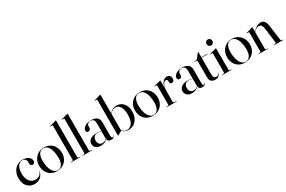

<svg xmlns="http://www.w3.org/2000/svg" viewBox="122 -1967 4772 3209"><g transform="rotate(-30 2508.0 -363.0)"><path d="M387.5 -334Q387.5 -313 375.5 -300Q363.5 -287 343.5 -287Q323 -287 310.5 -300.2Q298 -313.5 298 -338V-367.5Q298 -399.5 278 -418.8Q258 -438 223.5 -438Q169.5 -438 137.5 -387.2Q105.5 -336.5 105.5 -253Q105.5 -153 148.8 -100.2Q192 -47.5 256.5 -47.5Q302.5 -47.5 336.2 -70.2Q370 -93 383.5 -140.5Q384 -143.5 386.5 -143.5Q389 -143 388 -139.5Q372.5 -67.5 325.8 -29.2Q279 9 212 9Q158 9 114.8 -16Q71.5 -41 46.2 -89.8Q21 -138.5 21 -210Q21 -275.5 47.5 -328.8Q74 -382 121.5 -413.5Q169 -445 231.5 -445Q306 -445 346.8 -412.8Q387.5 -380.5 387.5 -334Z M646 -444Q709 -444 758.2 -415Q807.5 -386 835.8 -334.2Q864 -282.5 864 -215.5Q864 -148.5 835.2 -97.8Q806.5 -47 756 -18.5Q705.5 10 641 10Q578 10 529.2 -18.5Q480.5 -47 452.8 -97.8Q425 -148.5 425 -215.5Q425 -282.5 453 -334Q481 -385.5 530.8 -414.8Q580.5 -444 646 -444ZM669 2.5Q724.5 -2.5 752.8 -62Q781 -121.5 770 -229Q759 -337.5 719.2 -389.8Q679.5 -442 620 -437Q561 -432 534.5 -371.2Q508 -310.5 519 -205Q530.5 -100 571.2 -46.2Q612 7.5 669 2.5Z M1048 -730.5V-25.5Q1048 -13 1060 -11L1091.5 -6.5Q1096.5 -6 1096.5 -3Q1096.5 0 1092.5 0H913Q910 0 910 -3Q910 -5.5 916.5 -7L947.5 -11Q959.5 -13 959.5 -25V-688.5Q959.5 -694 953.5 -694H914.5Q911 -694 911 -697Q911 -699.5 915 -700.5L1035 -734Q1041 -736 1043.5 -736Q1048 -736 1048 -730.5Z M1273 -730.5V-25.5Q1273 -13 1285 -11L1316.5 -6.5Q1321.5 -6 1321.5 -3Q1321.5 0 1317.5 0H1138Q1135 0 1135 -3Q1135 -5.5 1141.5 -7L1172.5 -11Q1184.5 -13 1184.5 -25V-688.5Q1184.5 -694 1178.5 -694H1139.5Q1136 -694 1136 -697Q1136 -699.5 1140 -700.5L1260 -734Q1266 -736 1268.5 -736Q1273 -736 1273 -730.5Z M1362.5 -96Q1362.5 -147 1405 -179.5Q1447.5 -212 1534.5 -212Q1561 -212 1580.5 -208.2Q1600 -204.5 1615.5 -198V-347Q1615.5 -439 1545.5 -439Q1506.5 -439 1488.5 -420.8Q1470.5 -402.5 1470.5 -382V-347.5Q1470.5 -327 1456.8 -313.8Q1443 -300.5 1422.5 -300.5Q1406.5 -300.5 1396.5 -310.8Q1386.5 -321 1386.5 -341Q1386.5 -366 1405.8 -390Q1425 -414 1462.8 -429.5Q1500.5 -445 1555.5 -445Q1631 -445 1667.8 -411.8Q1704.5 -378.5 1704.5 -319.5V-54Q1704.5 -33 1711.2 -24.5Q1718 -16 1728 -16Q1749.5 -16 1752.5 -38Q1753 -41 1755 -41Q1757 -41 1757 -38Q1757 -26 1740.8 -8.8Q1724.5 8.5 1686.5 8.5Q1652.5 8.5 1636 -6.2Q1619.5 -21 1619.5 -45.5Q1596.5 -19 1561.2 -5Q1526 9 1486.5 9Q1430.5 9 1396.5 -20.2Q1362.5 -49.5 1362.5 -96ZM1452.5 -109.5Q1452.5 -66 1474.8 -41.5Q1497 -17 1533.5 -17Q1555.5 -17 1577.2 -25.5Q1599 -34 1615.5 -50.5V-193Q1600 -198.5 1582.5 -202.2Q1565 -206 1544.5 -206Q1499.5 -206 1476 -180Q1452.5 -154 1452.5 -109.5Z M1906 -730.5V-375.5Q1942 -414 1974.5 -429Q2007 -444 2045 -444Q2097 -444 2138 -417.8Q2179 -391.5 2202.8 -343Q2226.5 -294.5 2226.5 -228.5Q2226.5 -156.5 2200.5 -103Q2174.5 -49.5 2128.5 -19.8Q2082.5 10 2022.5 10Q1983.5 10 1954 -3.2Q1924.5 -16.5 1903.5 -39.5L1828 2Q1824.5 5 1821.5 5Q1817.5 5 1817.5 0.5V-688.5Q1817.5 -694 1811.5 -694H1772.5Q1769 -694 1769 -697Q1769 -699.5 1773 -700.5L1893 -734Q1899 -736 1901.5 -736Q1906 -736 1906 -730.5ZM2014.5 -426Q1989.5 -426 1961.8 -411.8Q1934 -397.5 1906 -366V-47Q1923.5 -26.5 1947.5 -14.2Q1971.5 -2 2002 -2Q2057 -2 2096.5 -54.2Q2136 -106.5 2136 -219.5Q2136 -322 2101.8 -374Q2067.5 -426 2014.5 -426Z M2495 -444Q2558 -444 2607.2 -415Q2656.5 -386 2684.8 -334.2Q2713 -282.5 2713 -215.5Q2713 -148.5 2684.2 -97.8Q2655.5 -47 2605 -18.5Q2554.5 10 2490 10Q2427 10 2378.2 -18.5Q2329.5 -47 2301.8 -97.8Q2274 -148.5 2274 -215.5Q2274 -282.5 2302 -334Q2330 -385.5 2379.8 -414.8Q2429.5 -444 2495 -444ZM2518 2.5Q2573.5 -2.5 2601.8 -62Q2630 -121.5 2619 -229Q2608 -337.5 2568.2 -389.8Q2528.5 -442 2469 -437Q2410 -432 2383.5 -371.2Q2357 -310.5 2368 -205Q2379.5 -100 2420.2 -46.2Q2461 7.5 2518 2.5Z M2892.5 -434.5V-301.5Q2904.5 -372.5 2940 -408.2Q2975.5 -444 3014.5 -444Q3050 -444 3069.2 -422.8Q3088.5 -401.5 3088.5 -364.5Q3088.5 -336 3075.2 -321.5Q3062 -307 3042 -307Q3004 -307 3002.5 -350.5V-364.5Q3002 -399 2971.5 -399Q2942.5 -399 2917.5 -358.2Q2892.5 -317.5 2892.5 -237.5V-27.5Q2892.5 -15.5 2905 -13L2954.5 -6Q2959 -5.5 2959 -3Q2959 0 2954.5 0H2759Q2754.5 0 2754.5 -3Q2754.5 -6 2760.5 -7L2792 -11Q2804 -13 2804 -23.5V-396Q2804 -402 2798.5 -402H2758.5Q2755 -402 2755 -405Q2755 -407.5 2759.5 -409L2879.5 -438.5Q2885.5 -440 2888 -440Q2892.5 -440 2892.5 -434.5Z M3122 -96Q3122 -147 3164.5 -179.5Q3207 -212 3294 -212Q3320.5 -212 3340 -208.2Q3359.5 -204.5 3375 -198V-347Q3375 -439 3305 -439Q3266 -439 3248 -420.8Q3230 -402.5 3230 -382V-347.5Q3230 -327 3216.2 -313.8Q3202.5 -300.5 3182 -300.5Q3166 -300.5 3156 -310.8Q3146 -321 3146 -341Q3146 -366 3165.2 -390Q3184.5 -414 3222.2 -429.5Q3260 -445 3315 -445Q3390.5 -445 3427.2 -411.8Q3464 -378.5 3464 -319.5V-54Q3464 -33 3470.8 -24.5Q3477.5 -16 3487.5 -16Q3509 -16 3512 -38Q3512.5 -41 3514.5 -41Q3516.5 -41 3516.5 -38Q3516.5 -26 3500.2 -8.8Q3484 8.5 3446 8.5Q3412 8.5 3395.5 -6.2Q3379 -21 3379 -45.5Q3356 -19 3320.8 -5Q3285.5 9 3246 9Q3190 9 3156 -20.2Q3122 -49.5 3122 -96ZM3212 -109.5Q3212 -66 3234.2 -41.5Q3256.5 -17 3293 -17Q3315 -17 3336.8 -25.5Q3358.5 -34 3375 -50.5V-193Q3359.5 -198.5 3342 -202.2Q3324.5 -206 3304 -206Q3259 -206 3235.5 -180Q3212 -154 3212 -109.5Z M3587 -419.5 3540.5 -427.5Q3536.5 -428.5 3536.5 -431.5Q3536.5 -434 3539 -434H3585Q3593 -434 3595.5 -439.5L3667 -530.5Q3671.5 -535 3675.5 -535Q3680 -535 3680 -529.5V-434H3795Q3799 -434 3799 -431Q3799 -425.5 3788.5 -425.5H3680V-100.5Q3680 -62 3695 -43.2Q3710 -24.5 3736 -24.5Q3756 -24.5 3771.5 -35.8Q3787 -47 3795 -73Q3796 -75 3797.8 -74.8Q3799.5 -74.5 3798.5 -71.5Q3786.5 -30.5 3763 -11.2Q3739.5 8 3700.5 8Q3650 8 3622.2 -16Q3594.5 -40 3594.5 -90V-410Q3594.5 -418 3587 -419.5Z M3920.5 -522.5Q3896.5 -522.5 3881 -539.2Q3865.5 -556 3865.5 -580.5Q3865.5 -605 3881.2 -621.8Q3897 -638.5 3920.5 -638.5Q3945.5 -638.5 3961.2 -621.5Q3977 -604.5 3977 -580.5Q3977 -556 3961 -539.2Q3945 -522.5 3920.5 -522.5ZM3967.5 -437V-25.5Q3967.5 -13 3979.5 -11L4011 -6.5Q4016 -6 4016 -3Q4016 0 4012 0H3832.5Q3829.5 0 3829.5 -3Q3829.5 -5 3833.5 -6L3867 -11Q3879 -13 3879 -25V-394.5Q3879 -400 3873 -400H3834Q3830.5 -400 3830.5 -403Q3830.5 -405 3834.5 -407L3954.5 -440.5Q3960.5 -442 3963 -442Q3967.5 -442 3967.5 -437Z M4272.5 -444Q4335.5 -444 4384.8 -415Q4434 -386 4462.2 -334.2Q4490.5 -282.5 4490.5 -215.5Q4490.5 -148.5 4461.8 -97.8Q4433 -47 4382.5 -18.5Q4332 10 4267.5 10Q4204.5 10 4155.8 -18.5Q4107 -47 4079.2 -97.8Q4051.5 -148.5 4051.5 -215.5Q4051.5 -282.5 4079.5 -334Q4107.5 -385.5 4157.2 -414.8Q4207 -444 4272.5 -444ZM4295.5 2.5Q4351 -2.5 4379.2 -62Q4407.5 -121.5 4396.5 -229Q4385.5 -337.5 4345.8 -389.8Q4306 -442 4246.5 -437Q4187.5 -432 4161 -371.2Q4134.5 -310.5 4145.5 -205Q4157 -100 4197.8 -46.2Q4238.5 7.5 4295.5 2.5Z M4669.5 -437V-359.5L4675.5 -365Q4723 -408 4756.8 -426Q4790.5 -444 4822 -444Q4911.5 -444 4928.5 -320.5L4967.5 -29.5Q4969.5 -12 4984.5 -10L5011 -6Q5015.5 -5 5015.5 -3Q5015.5 0 5011.5 0H4829Q4824.5 0 4824.5 -3Q4824.5 -5.5 4830 -6.5L4862.5 -11Q4879.5 -13.5 4877 -29.5L4841 -311.5Q4834 -360 4817.2 -382.5Q4800.5 -405 4768 -405Q4727.5 -405 4679 -360L4669.5 -351.5V-25.5Q4669.5 -13 4681.5 -11L4713 -6.5Q4718 -6 4718 -3Q4718 0 4714 0H4534.5Q4531.5 0 4531.5 -3Q4531.5 -5 4535.5 -6L4569 -11Q4581 -13 4581 -25V-394.5Q4581 -400 4575 -400H4536Q4532.5 -400 4532.5 -403Q4532.5 -405 4536.5 -407L4656.5 -440.5Q4662.5 -442 4665 -442Q4669.5 -442 4669.5 -437Z"/></g></svg>

Font: Fraunces144ptRegular
Style: Regular
Weight: 400
Version: Version 1.000;[0bf87f6ff]